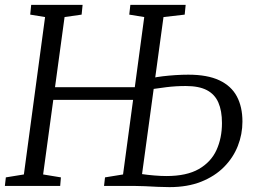

<svg xmlns="http://www.w3.org/2000/svg" viewBox="-22 -763 1042 788"><path d="M-2 0 2 -35 76 -47 163 -693 102 -703 106 -743H317L313 -703L243 -693L155 -47L228 -35L225 0ZM190 -353V-405H572V-353ZM673.5 5Q652.5 5 625.8 3.8Q599 2.5 572.8 1.2Q546.5 0 526 0H405L409 -35L483 -47L570 -693L508.5 -703L513 -743H740L736 -703L649 -693L561 -48.5Q584 -45 611.5 -42.8Q639 -40.5 661 -40.5Q744 -40.5 794 -69.2Q844 -98 866.5 -147.2Q889 -196.5 889 -258Q889 -308.5 874.2 -342.2Q859.5 -376 827 -393Q794.5 -410 740.5 -410Q699.5 -410 660.8 -405.2Q622 -400.5 597 -396.5L602 -442.5Q620.5 -447 646 -450Q671.5 -453 699 -454.8Q726.5 -456.5 751 -456.5Q829 -456.5 878 -433.5Q927 -410.5 950 -367.5Q973 -324.5 973 -264Q973 -212 954 -163.8Q935 -115.5 897.2 -77.5Q859.5 -39.5 803.5 -17.2Q747.5 5 673.5 5Z"/></svg>

Font: Merriweather 7pt Light
Style: Italic
Weight: 300
Italic angle: -7.8°
Designer: Eben Sorkin
Foundry: Eben Sorkin
Version: Version 2.200;gftools[0.9.31]